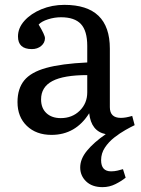

<svg xmlns="http://www.w3.org/2000/svg" viewBox="-20 -541 579 790"><path d="M402 229Q359 229 334.5 205.5Q310 182 310 148Q310 113 338 79Q366 45 415 11Q355 -1 347 -75Q291 14 192 14Q129 14 90.5 -23Q52 -60 52 -121Q52 -176 79.5 -210Q107 -244 170 -261.5Q233 -279 339 -284V-352Q339 -414 313 -442Q287 -470 231 -470Q204 -470 177.5 -461.5Q151 -453 139 -440Q165 -397 165 -384Q165 -365 149.5 -352Q134 -339 111 -339Q54 -339 54 -391Q54 -426 80.5 -455.5Q107 -485 150.5 -503Q194 -521 245 -521Q432 -521 432 -341V-100Q432 -56 477 -56Q488 -56 499 -58Q510 -60 524 -64L534 -26Q519 -19 496 -6Q473 7 450 25Q427 43 411.5 66.5Q396 90 396 118Q396 164 437 164Q451 164 463.5 161Q476 158 486 155L497 190Q480 204 455 216.5Q430 229 402 229ZM230 -55Q277 -55 308 -85.5Q339 -116 339 -161V-232Q242 -232 195.5 -207.5Q149 -183 149 -132Q149 -96 171 -75.5Q193 -55 230 -55Z"/></svg>

Font: Text Regular
Style: Regular
Weight: 400
Designer: Latin by Veronika Burian and Jose Scaglione. Greek by Irene Vlachou. Cyrillic by Vera Evstafieva.
Foundry: TypeTogether
Version: Version 3.002